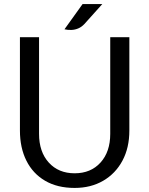

<svg xmlns="http://www.w3.org/2000/svg" viewBox="-20 -910 734 944"><path d="M347 14Q262 14 201.8 -21.2Q141.5 -56.5 109.8 -120Q78 -183.5 78 -268V-727H172V-252Q172 -163.5 219.8 -110.8Q267.5 -58 347 -58Q426.5 -58 474.2 -110.8Q522 -163.5 522 -252V-727H616V-268Q616 -183.5 582 -120Q548 -56.5 487.2 -21.2Q426.5 14 347 14ZM297 -766 386 -890H483L395 -792Q381.5 -777.5 365.2 -770.5Q349 -763.5 331.5 -762.8Q314 -762 297 -766Z"/></svg>

Font: Expletus Sans
Style: Regular
Weight: 400
Designer: Jasper de Waard
Foundry: Designtown
Version: Version 7.500